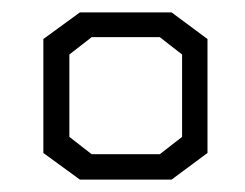

<svg xmlns="http://www.w3.org/2000/svg" viewBox="-20 -720 395 310"><path d="M257 -430H109L50 -473V-657L109 -700H257L315 -657V-473ZM274 -632 238 -660H128L92 -632V-499L128 -471H238L274 -499Z"/></svg>

Font: Turret Road Light
Style: Regular
Weight: 300
Designer: Noponies
Foundry: Noponies
Version: Version 1.001; ttfautohint (v1.8)